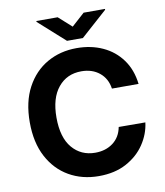

<svg xmlns="http://www.w3.org/2000/svg" viewBox="-99 -1012 950 1104"><g transform="rotate(-10 376.0 -460.5)"><path d="M704.9 -472.7H549.4Q540.5 -532.7 498.2 -566.9Q456 -601.2 392.8 -601.2Q308.2 -601.2 257.3 -539.2Q206.3 -477.3 206.3 -363.6Q206.3 -247.2 257.6 -186.6Q308.9 -126.1 391.7 -126.1Q453.1 -126.1 495.7 -158.2Q538.4 -190.3 549.4 -248.6L704.9 -247.9Q696.7 -181.1 657.3 -122.2Q617.9 -63.2 550.2 -26.6Q482.6 9.9 389.2 9.9Q291.9 9.9 215.4 -34.1Q138.8 -78.1 94.6 -161.6Q50.4 -245 50.4 -363.6Q50.4 -482.6 95.2 -566.1Q139.9 -649.5 216.6 -693.4Q293.3 -737.2 389.2 -737.2Q473.4 -737.2 541 -706.1Q608.7 -675.1 651.8 -615.9Q695 -556.8 704.9 -472.7ZM313.2 -930.8 389.2 -862.6 464.8 -930.8H589.5V-925.8L435.4 -788H342.7L188.9 -925.8V-930.8Z"/></g></svg>

Font: Inter UI
Style: Bold
Weight: 700
Designer: Rasmus Andersson
Foundry: rsms
Version: 3.2;8d6f07862